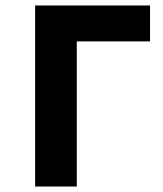

<svg xmlns="http://www.w3.org/2000/svg" viewBox="-20 -680 595 700"><path d="M108 0V-660H527V-529H153L260 -620V0Z"/></svg>

Font: Cairo ExtraBold
Style: Regular
Weight: 800
Designer: Mohamed Gaber, Accademia di Belle Arti di Urbino
Foundry: Kief Type Foundry, Accademia di Belle Arti di Urbino
Version: Version 3.117